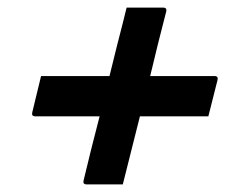

<svg xmlns="http://www.w3.org/2000/svg" viewBox="-20 -553 640 505"><path d="M88 -353H268Q273 -373 278 -393.5Q283 -414 288 -434Q296 -465 302.5 -490.5Q309 -516 313 -533H409Q420 -533 417 -522Q406 -480 395.5 -437.5Q385 -395 375 -353H544Q555 -353 552 -342Q546 -318 540 -294.5Q534 -271 528 -247H348Q337 -202 325.5 -157.5Q314 -113 303 -68H208Q197 -68 200 -79Q210 -121 220.5 -163Q231 -205 242 -247H73Q62 -247 65 -258Q71 -282 76.5 -305.5Q82 -329 88 -353Z"/></svg>

Font: Recursive Mn Lnr St Med
Style: Italic
Weight: 500
Italic angle: -15°
Monospace: yes
Version: Version 1.079;hotconv 1.0.112;makeotfexe 2.5.65598; ttfautoh